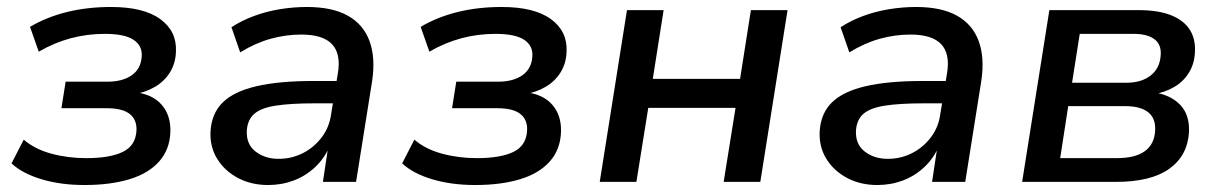

<svg xmlns="http://www.w3.org/2000/svg" viewBox="-20 -521 3493 550"><path d="M222 9Q154 9 99 -7.5Q44 -24 13 -53L48 -121Q79 -94 126.5 -81Q174 -68 227 -68Q295 -68 332 -86Q369 -104 371 -148Q372 -179 351 -195Q330 -211 286 -211H156L168 -287H288Q331 -287 357.5 -305.5Q384 -324 386 -360Q388 -390 362.5 -407Q337 -424 280 -424Q230 -424 183 -411.5Q136 -399 91 -373L66 -444Q113 -472 171.5 -486.5Q230 -501 298 -501Q392 -501 439.5 -466Q487 -431 484 -373Q483 -340 467 -314Q451 -288 423.5 -272Q396 -256 360 -250L364 -257Q416 -252 443 -221Q470 -190 468 -142Q466 -92 435.5 -58Q405 -24 350.5 -7.5Q296 9 222 9Z M748 9Q700 9 662 -11Q624 -31 602.5 -65.5Q581 -100 583 -144Q586 -196 618 -227.5Q650 -259 714.5 -274Q779 -289 877 -289H957L947 -225H882Q813 -225 770.5 -218.5Q728 -212 708.5 -195Q689 -178 687 -147Q685 -108 712 -87Q739 -66 778 -66Q815 -66 847 -82Q879 -98 901.5 -127.5Q924 -157 929 -197L948 -312Q957 -367 931 -394.5Q905 -422 843 -422Q799 -422 755.5 -410Q712 -398 668 -371L643 -443Q672 -462 707 -475Q742 -488 781 -494.5Q820 -501 859 -501Q932 -501 976.5 -476Q1021 -451 1038.5 -403.5Q1056 -356 1046 -289L1000 0H905L921 -106H926Q911 -69 883.5 -43Q856 -17 821.5 -4Q787 9 748 9Z M1341 9Q1273 9 1218 -7.5Q1163 -24 1132 -53L1167 -121Q1198 -94 1245.5 -81Q1293 -68 1346 -68Q1414 -68 1451 -86Q1488 -104 1490 -148Q1491 -179 1470 -195Q1449 -211 1405 -211H1275L1287 -287H1407Q1450 -287 1476.5 -305.5Q1503 -324 1505 -360Q1507 -390 1481.5 -407Q1456 -424 1399 -424Q1349 -424 1302 -411.5Q1255 -399 1210 -373L1185 -444Q1232 -472 1290.5 -486.5Q1349 -501 1417 -501Q1511 -501 1558.5 -466Q1606 -431 1603 -373Q1602 -340 1586 -314Q1570 -288 1542.5 -272Q1515 -256 1479 -250L1483 -257Q1535 -252 1562 -221Q1589 -190 1587 -142Q1585 -92 1554.5 -58Q1524 -24 1469.5 -7.5Q1415 9 1341 9Z M1698 0 1776 -492H1881L1850 -295H2100L2131 -492H2236L2158 0H2053L2087 -212H1837L1803 0Z M2493 9Q2445 9 2407 -11Q2369 -31 2347.5 -65.5Q2326 -100 2328 -144Q2331 -196 2363 -227.5Q2395 -259 2459.5 -274Q2524 -289 2622 -289H2702L2692 -225H2627Q2558 -225 2515.5 -218.5Q2473 -212 2453.5 -195Q2434 -178 2432 -147Q2430 -108 2457 -87Q2484 -66 2523 -66Q2560 -66 2592 -82Q2624 -98 2646.5 -127.5Q2669 -157 2674 -197L2693 -312Q2702 -367 2676 -394.5Q2650 -422 2588 -422Q2544 -422 2500.5 -410Q2457 -398 2413 -371L2388 -443Q2417 -462 2452 -475Q2487 -488 2526 -494.5Q2565 -501 2604 -501Q2677 -501 2721.5 -476Q2766 -451 2783.5 -403.5Q2801 -356 2791 -289L2745 0H2650L2666 -106H2671Q2656 -69 2628.5 -43Q2601 -17 2566.5 -4Q2532 9 2493 9Z M2908 0 2986 -492H3241Q3299 -492 3335.5 -477Q3372 -462 3388.5 -435.5Q3405 -409 3403 -373Q3402 -340 3386.5 -314Q3371 -288 3344 -272Q3317 -256 3280 -250L3282 -257Q3332 -250 3360 -221.5Q3388 -193 3386 -143Q3382 -75 3329.5 -37.5Q3277 0 3177 0ZM3017 -68H3179Q3232 -68 3259.5 -88Q3287 -108 3289 -147Q3291 -182 3269 -199.5Q3247 -217 3203 -217H3040ZM3051 -284H3207Q3250 -284 3276.5 -305Q3303 -326 3305 -364Q3307 -394 3286.5 -409Q3266 -424 3227 -424H3073Z"/></svg>

Font: Nunito Sans 10pt SemiBold
Style: Italic
Weight: 600
Italic angle: -9°
Designer: Vernon Adams
Foundry: Vernon Adams
Version: Version 3.101;gftools[0.9.27]